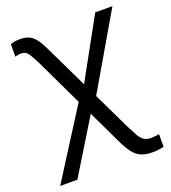

<svg xmlns="http://www.w3.org/2000/svg" viewBox="-141 -643 876 986"><g transform="rotate(-20 297.0 -149.5)"><path d="M524 240Q485 240 460 228.5Q435 217 416.5 192Q398 167 379 127L136 -383Q117 -422 102.5 -445Q88 -468 62 -468Q53 -468 44.5 -466.5Q36 -465 29 -462V-531Q40 -534 50 -536.5Q60 -539 81 -539Q111 -539 130.5 -530Q150 -521 166.5 -499.5Q183 -478 201 -439L449 76Q464 106 475.5 126.5Q487 147 502 157.5Q517 168 541 168Q554 168 565.5 166.5Q577 165 586 164V232Q579 234 569.5 236Q560 238 549 239Q538 240 524 240ZM18 240 279 -171 314 -90 112 240ZM331 -99 296 -180 492 -536H586Z"/></g></svg>

Font: Noto Sans Ambassadori
Style: Regular
Weight: 400
Designer: Monotype Design Team
Foundry: Monotype Imaging Inc.
Version: Version 2.013